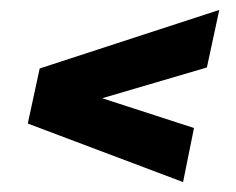

<svg xmlns="http://www.w3.org/2000/svg" viewBox="-20 -447 475 387"><path d="M349 -80 36 -198 60 -309 422 -427 397 -311 186 -249 371 -189Z"/></svg>

Font: Saira ExtraCondensed ExtraBold
Style: Italic
Weight: 800
Width: 2
Italic angle: -12°
Designer: Hector Gatti with collaboration of the Omnibus-Type team
Foundry: Omnibus-Type
Version: Version 1.101